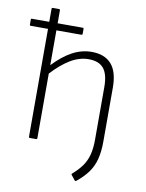

<svg xmlns="http://www.w3.org/2000/svg" viewBox="-103 -749 754 993"><g transform="rotate(10 274.5 -252.5)"><path d="M367 177Q363 180 359 176L339 151Q337 148 337.5 146Q338 144 340 143Q370 117 389 90.5Q408 64 417 30.5Q426 -3 426 -49V-326Q426 -393 401 -423.5Q376 -454 322 -454Q273 -454 226 -425.5Q179 -397 131 -345V-6Q131 0 125 0H93Q87 0 87 -6V-572H-4Q-9 -572 -9 -578V-604Q-9 -609 -4 -609H87V-677Q87 -683 93 -683H125Q131 -683 131 -677V-609H262Q268 -609 268 -604V-578Q268 -572 262 -572H131V-389Q180 -441 229 -467.5Q278 -494 331 -494Q399 -494 434.5 -454Q470 -414 470 -330V-46Q470 6 459.5 46Q449 86 426 117Q403 148 367 177Z"/></g></svg>

Font: Sofia Sans ExtraLight
Style: Regular
Weight: 250
Version: Version 4.100-B